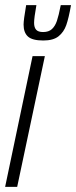

<svg xmlns="http://www.w3.org/2000/svg" viewBox="-22 -729 297 749"><path d="M-2 0 105 -510H153L45 0ZM70 -633Q70 -651 80 -709H120Q111 -659 111 -640Q111 -622 119 -613Q127 -604 146 -604Q168 -604 180.5 -615.5Q193 -627 200 -647.5Q207 -668 215 -709H255Q246 -658 236.5 -631Q227 -604 206.5 -587.5Q186 -571 147 -571Q104 -571 87 -586.5Q70 -602 70 -633Z"/></svg>

Font: Saira Ultra Condensed Light
Style: Italic
Weight: 300
Width: 1
Italic angle: -12°
Designer: Hector Gatti with collaboration of the Omnibus-Type team
Foundry: Omnibus-Type
Version: Version 1.001; ttfautohint (v1.8)